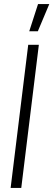

<svg xmlns="http://www.w3.org/2000/svg" viewBox="-20 -919 261 939"><path d="M84 0H32L118 -700H170ZM123 -766 166 -899H221L165 -766Z"/></svg>

Font: Kulim Park ExtraLight
Style: Italic
Weight: 275
Italic angle: -8°
Designer: Noponies / Dale Sattler
Foundry: Noponies
Version: Version 1.000; ttfautohint (v1.8.3)